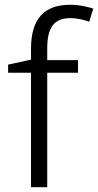

<svg xmlns="http://www.w3.org/2000/svg" viewBox="-20 -785 411 805"><path d="M307 -480V-533H178V-582C178 -670 207 -709 275 -709C303 -709 332 -702 354 -694L371 -749C345 -757 313 -765 274 -765C167 -765 110 -708 110 -581V-535L14 -514V-480H110V0H178V-480Z"/></svg>

Font: Noto Sans Thaana Light
Style: Regular
Weight: 300
Designer: David Williams
Foundry: Google Inc.
Version: Version 3.001